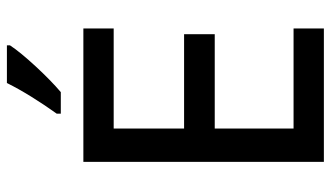

<svg xmlns="http://www.w3.org/2000/svg" viewBox="-226 -756 981 570"><g transform="rotate(-90 265.0 -470.5)"><path d="M213 -793V-781H277C321 -818 390 -892 416 -932V-941H304C282 -896 248 -842 213 -793ZM70 0H466V-90H169V-324H449V-415H169V-624H466V-714H70Z"/></g></svg>

Font: Noto Sans Mono Condensed Medium
Style: Regular
Weight: 500
Width: 3
Designer: Monotype Design Team
Foundry: Monotype Imaging Inc.
Version: Version 2.014